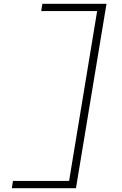

<svg xmlns="http://www.w3.org/2000/svg" viewBox="-20 -843 640 1006"><path d="M42 143 48 105H342L489 -785H196L202 -823H538L378 143Z"/></svg>

Font: Iosevka Curly Slab XLtEx
Style: Italic
Weight: 200
Width: 7
Italic angle: -9°
Monospace: yes
Designer: Belleve Invis
Foundry: Belleve Invis
Version: Version 11.1.0; ttfautohint (v1.8.3)